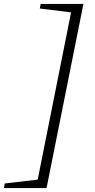

<svg xmlns="http://www.w3.org/2000/svg" viewBox="-70 -755 478 969"><path d="M351 -735 165 194H-50L-46 171L158 147L112 193L297 -734L325 -688L131 -712L135 -735Z"/></svg>

Font: Piazzolla 8pt ExtraLight
Style: Italic
Weight: 250
Italic angle: -11.3°
Designer: Juan Pablo del Peral
Foundry: Huerta Tipografica
Version: Version 2.001